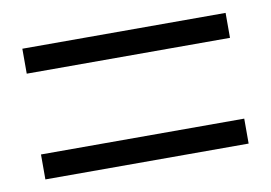

<svg xmlns="http://www.w3.org/2000/svg" viewBox="-44 -510 574 407"><g transform="rotate(-10 243.0 -306.5)"><path d="M24.4 -446.8H461.9V-393.1H24.4ZM24.4 -219.2H461.9V-165.5H24.4Z"/></g></svg>

Font: Reddit Sans Chocolate Light
Style: Regular
Weight: 300
Designer: Stephen Hutchings
Foundry: Reddit
Version: Version 1.013